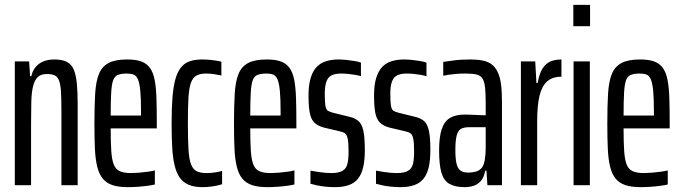

<svg xmlns="http://www.w3.org/2000/svg" viewBox="-20 -763 2809 791"><path d="M41 0V-510H100L104 -449H109Q114 -471 126 -486Q138 -501 157.5 -509.5Q177 -518 204 -518Q235 -518 254.5 -508.5Q274 -499 283.5 -477Q293 -455 296.5 -419.5Q300 -384 300 -332V0H233V-307Q233 -358 231 -388Q229 -418 222.5 -433Q216 -448 204 -453Q192 -458 173 -458Q149 -458 136 -446Q123 -434 116.5 -408.5Q110 -383 109 -344.5Q108 -306 108 -255V0Z M506 8Q468 8 443 -0.5Q418 -9 403 -27.5Q388 -46 380.5 -76.5Q373 -107 371 -150.5Q369 -194 369 -254Q369 -326 372 -376.5Q375 -427 387.5 -458Q400 -489 427.5 -503.5Q455 -518 504 -518Q539 -518 561.5 -510Q584 -502 597.5 -483.5Q611 -465 617 -434.5Q623 -404 624.5 -360Q626 -316 626 -255V-234H436Q436 -176 438.5 -140Q441 -104 449 -84.5Q457 -65 474 -57.5Q491 -50 520 -50Q533 -50 552 -51.5Q571 -53 589 -55.5Q607 -58 618 -61V-3Q606 0 587.5 2.5Q569 5 547.5 6.5Q526 8 506 8ZM561 -267V-303Q561 -357 558 -388.5Q555 -420 548.5 -435.5Q542 -451 531 -455.5Q520 -460 502 -460Q480 -460 466 -454.5Q452 -449 446 -432Q440 -415 438 -380.5Q436 -346 436 -287H581Z M814 8Q781 8 758 -1.5Q735 -11 721 -30.5Q707 -50 699.5 -81Q692 -112 689.5 -154.5Q687 -197 687 -253Q687 -316 690.5 -361Q694 -406 702.5 -436.5Q711 -467 725.5 -485Q740 -503 761.5 -510.5Q783 -518 813 -518Q833 -518 854 -515.5Q875 -513 892 -509V-452Q879 -455 862 -457.5Q845 -460 829 -460Q805 -460 790 -452Q775 -444 767 -423Q759 -402 756.5 -362Q754 -322 754 -257Q754 -189 756.5 -147.5Q759 -106 767.5 -85Q776 -64 791.5 -57Q807 -50 831 -50Q848 -50 865 -52.5Q882 -55 895 -59V-4Q876 2 855 5Q834 8 814 8Z M1081 8Q1043 8 1018 -0.5Q993 -9 978 -27.5Q963 -46 955.5 -76.5Q948 -107 946 -150.5Q944 -194 944 -254Q944 -326 947 -376.5Q950 -427 962.5 -458Q975 -489 1002.5 -503.5Q1030 -518 1079 -518Q1114 -518 1136.5 -510Q1159 -502 1172.5 -483.5Q1186 -465 1192 -434.5Q1198 -404 1199.5 -360Q1201 -316 1201 -255V-234H1011Q1011 -176 1013.5 -140Q1016 -104 1024 -84.5Q1032 -65 1049 -57.5Q1066 -50 1095 -50Q1108 -50 1127 -51.5Q1146 -53 1164 -55.5Q1182 -58 1193 -61V-3Q1181 0 1162.5 2.5Q1144 5 1122.5 6.5Q1101 8 1081 8ZM1136 -267V-303Q1136 -357 1133 -388.5Q1130 -420 1123.5 -435.5Q1117 -451 1106 -455.5Q1095 -460 1077 -460Q1055 -460 1041 -454.5Q1027 -449 1021 -432Q1015 -415 1013 -380.5Q1011 -346 1011 -287H1156Z M1360 8Q1341 8 1321 6Q1301 4 1285 0.5Q1269 -3 1259 -6V-60Q1264 -59 1273.5 -57.5Q1283 -56 1295.5 -54Q1308 -52 1321 -51Q1334 -50 1345 -50Q1376 -50 1391.5 -59.5Q1407 -69 1411.5 -88.5Q1416 -108 1416 -138Q1416 -175 1412.5 -191.5Q1409 -208 1401.5 -213.5Q1394 -219 1380 -222L1316 -237Q1289 -244 1275 -258Q1261 -272 1256 -299Q1251 -326 1251 -370Q1251 -412 1259.5 -440.5Q1268 -469 1283.5 -486Q1299 -503 1322.5 -510.5Q1346 -518 1375 -518Q1391 -518 1408.5 -516Q1426 -514 1441.5 -511.5Q1457 -509 1467 -505V-449Q1458 -452 1444 -454.5Q1430 -457 1414.5 -458.5Q1399 -460 1385 -460Q1362 -460 1347 -453Q1332 -446 1325 -427.5Q1318 -409 1318 -376Q1318 -344 1320.5 -328Q1323 -312 1330.5 -307Q1338 -302 1354 -298L1419 -282Q1441 -277 1455.5 -265.5Q1470 -254 1476.5 -226.5Q1483 -199 1483 -144Q1483 -104 1476.5 -75Q1470 -46 1455.5 -27.5Q1441 -9 1417 -0.5Q1393 8 1360 8Z M1630 8Q1611 8 1591 6Q1571 4 1555 0.5Q1539 -3 1529 -6V-60Q1534 -59 1543.5 -57.5Q1553 -56 1565.5 -54Q1578 -52 1591 -51Q1604 -50 1615 -50Q1646 -50 1661.5 -59.5Q1677 -69 1681.5 -88.5Q1686 -108 1686 -138Q1686 -175 1682.5 -191.5Q1679 -208 1671.5 -213.5Q1664 -219 1650 -222L1586 -237Q1559 -244 1545 -258Q1531 -272 1526 -299Q1521 -326 1521 -370Q1521 -412 1529.5 -440.5Q1538 -469 1553.5 -486Q1569 -503 1592.5 -510.5Q1616 -518 1645 -518Q1661 -518 1678.5 -516Q1696 -514 1711.5 -511.5Q1727 -509 1737 -505V-449Q1728 -452 1714 -454.5Q1700 -457 1684.5 -458.5Q1669 -460 1655 -460Q1632 -460 1617 -453Q1602 -446 1595 -427.5Q1588 -409 1588 -376Q1588 -344 1590.5 -328Q1593 -312 1600.5 -307Q1608 -302 1624 -298L1689 -282Q1711 -277 1725.5 -265.5Q1740 -254 1746.5 -226.5Q1753 -199 1753 -144Q1753 -104 1746.5 -75Q1740 -46 1725.5 -27.5Q1711 -9 1687 -0.5Q1663 8 1630 8Z M1895 8Q1855 8 1831.5 -5.5Q1808 -19 1798.5 -52Q1789 -85 1789 -143Q1789 -199 1800 -231.5Q1811 -264 1834.5 -277.5Q1858 -291 1895 -291Q1905 -291 1916.5 -290.5Q1928 -290 1940 -289.5Q1952 -289 1963 -288.5Q1974 -288 1981 -288V-335Q1981 -377 1978.5 -401.5Q1976 -426 1968 -439Q1960 -452 1943.5 -456Q1927 -460 1898 -460Q1876 -460 1858.5 -458.5Q1841 -457 1828 -455Q1815 -453 1806 -451V-508Q1820 -510 1849 -514Q1878 -518 1918 -518Q1947 -518 1969 -513.5Q1991 -509 2006 -497.5Q2021 -486 2030.5 -466Q2040 -446 2044 -416.5Q2048 -387 2048 -345V0H1988L1984 -60H1979Q1974 -32 1961 -17.5Q1948 -3 1931 2.5Q1914 8 1895 8ZM1910 -52Q1924 -52 1938.5 -55.5Q1953 -59 1963 -69.5Q1973 -80 1977 -103Q1981 -129 1981 -151.5Q1981 -174 1981 -202V-239H1914Q1893 -239 1880.5 -233Q1868 -227 1862 -206.5Q1856 -186 1856 -146Q1856 -110 1860.5 -90Q1865 -70 1876 -61Q1887 -52 1910 -52Z M2126 0V-510H2185L2190 -421H2195Q2202 -461 2216 -482Q2230 -503 2249.5 -510.5Q2269 -518 2293 -518V-447Q2256 -447 2234 -427.5Q2212 -408 2202.5 -367.5Q2193 -327 2193 -263V0Z M2342 -655V-743H2411V-655ZM2343 0V-510H2410V0Z M2619 8Q2581 8 2556 -0.5Q2531 -9 2516 -27.5Q2501 -46 2493.5 -76.5Q2486 -107 2484 -150.5Q2482 -194 2482 -254Q2482 -326 2485 -376.5Q2488 -427 2500.5 -458Q2513 -489 2540.5 -503.5Q2568 -518 2617 -518Q2652 -518 2674.5 -510Q2697 -502 2710.5 -483.5Q2724 -465 2730 -434.5Q2736 -404 2737.5 -360Q2739 -316 2739 -255V-234H2549Q2549 -176 2551.5 -140Q2554 -104 2562 -84.5Q2570 -65 2587 -57.5Q2604 -50 2633 -50Q2646 -50 2665 -51.5Q2684 -53 2702 -55.5Q2720 -58 2731 -61V-3Q2719 0 2700.5 2.5Q2682 5 2660.5 6.5Q2639 8 2619 8ZM2674 -267V-303Q2674 -357 2671 -388.5Q2668 -420 2661.5 -435.5Q2655 -451 2644 -455.5Q2633 -460 2615 -460Q2593 -460 2579 -454.5Q2565 -449 2559 -432Q2553 -415 2551 -380.5Q2549 -346 2549 -287H2694Z"/></svg>

Font: Saira UltraCondensed Medium
Style: Regular
Weight: 500
Width: 1
Designer: Hector Gatti with collaboration of the Omnibus-Type team
Foundry: Omnibus-Type
Version: Version 1.101